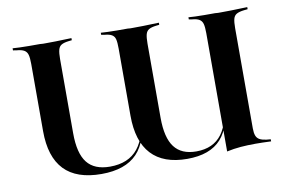

<svg xmlns="http://www.w3.org/2000/svg" viewBox="-66 -683 1189 804"><g transform="rotate(-10 528.5 -280.5)"><path d="M305.6 11.3Q200 11.3 147.6 -43.5Q95.2 -98.4 95.2 -208.1V-493.5Q95.2 -519.4 91.5 -532.7Q87.9 -546 77 -552.4Q66.1 -558.9 45.2 -560.5L29.8 -562.9V-571.8Q41.9 -571 59.3 -570.2Q76.6 -569.4 98.8 -569.4Q121 -569.4 146 -569.4L158.1 -568.5H166.9Q191.9 -568.5 212.9 -569Q233.9 -569.4 251.2 -570.2Q268.5 -571 279.8 -571V-562.1L266.1 -560.5Q246 -558.1 235.5 -552Q225 -546 221.4 -532.3Q217.7 -518.5 217.7 -492.7V-177.4Q217.7 -91.9 248.8 -52.4Q279.8 -12.9 346 -12.9Q425 -12.9 465.3 -63.3Q505.6 -113.7 508.9 -212.9L511.3 -204.8Q508.1 -94.4 457.7 -41.5Q407.3 11.3 305.6 11.3ZM670.2 11.3Q569.4 11.3 518.1 -44Q466.9 -99.2 466.9 -208.1V-493.5Q466.9 -519.4 463.7 -532.7Q460.5 -546 450 -552.4Q439.5 -558.9 419.4 -560.5L404.8 -562.9V-571.8Q416.9 -571 433.9 -570.2Q450.8 -569.4 472.6 -569.4Q494.4 -569.4 518.5 -569.4L529.8 -568.5H538.7Q563.7 -568.5 585.1 -569Q606.5 -569.4 623.4 -570.2Q640.3 -571 651.6 -571V-562.1L637.9 -560.5Q617.7 -558.1 607.3 -552Q596.8 -546 593.1 -532.3Q589.5 -518.5 589.5 -492.7V-177.4Q589.5 -92.7 619.8 -52.8Q650 -12.9 712.9 -12.9Q785.5 -12.9 822.2 -62.5Q858.9 -112.1 862.1 -212.1L864.5 -206.5Q862.1 -94.4 814.9 -41.5Q767.7 11.3 670.2 11.3ZM839.5 0V-493.5Q839.5 -519.4 835.9 -532.7Q832.3 -546 821.8 -552.4Q811.3 -558.9 791.1 -560.5L777.4 -562.9V-571.8Q788.7 -571 805.6 -570.2Q822.6 -569.4 844.4 -569.4Q866.1 -569.4 890.3 -569.4L902.4 -568.5H911.3Q937.1 -568.5 958.9 -569Q980.6 -569.4 998.4 -570.2Q1016.1 -571 1027.4 -571V-562.1L1012.1 -560.5Q991.1 -558.1 980.2 -552Q969.4 -546 965.7 -532.3Q962.1 -518.5 962.1 -492.7V-66.9Q962.1 -47.6 966.5 -35.9Q971 -24.2 981.5 -18.5Q991.9 -12.9 1009.7 -10.5L1028.2 -8.9V0Q1008.9 -0.8 992.7 -1.2Q976.6 -1.6 962.1 -1.6Q928.2 -1.6 898.8 0.8Q869.4 3.2 839.5 9.7V-53.2Z"/></g></svg>

Font: Playfair 144pt SemiCondensed
Style: Bold
Weight: 700
Width: 4
Designer: Claus Eggers Sørensen
Foundry: Claus Eggers Sørensen
Version: Version 2.203